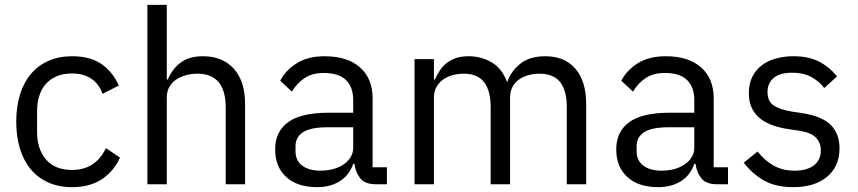

<svg xmlns="http://www.w3.org/2000/svg" viewBox="-20 -760 3539 792"><path d="M277 12Q223 12 180 -7Q137 -26 107.5 -61Q78 -96 62.5 -146Q47 -196 47 -258Q47 -320 62.5 -370Q78 -420 107.5 -455Q137 -490 180 -509Q223 -528 277 -528Q354 -528 400.5 -494.5Q447 -461 470 -407L403 -373Q389 -413 357 -435Q325 -457 277 -457Q241 -457 214 -445.5Q187 -434 169 -413.5Q151 -393 142 -364.5Q133 -336 133 -302V-214Q133 -146 169.5 -102.5Q206 -59 277 -59Q374 -59 417 -149L475 -110Q450 -54 400.5 -21Q351 12 277 12Z M588 -740H668V-432H672Q691 -476 725.5 -502Q760 -528 818 -528Q898 -528 944.5 -476.5Q991 -425 991 -331V0H911V-317Q911 -456 794 -456Q770 -456 747.5 -450Q725 -444 707 -432Q689 -420 678.5 -401.5Q668 -383 668 -358V0H588Z M1531 0Q1486 0 1466.5 -24Q1447 -48 1442 -84H1437Q1420 -36 1381 -12Q1342 12 1288 12Q1206 12 1160.5 -30Q1115 -72 1115 -144Q1115 -217 1168.5 -256Q1222 -295 1335 -295H1437V-346Q1437 -401 1407 -430Q1377 -459 1315 -459Q1268 -459 1236.5 -438Q1205 -417 1184 -382L1136 -427Q1157 -469 1203 -498.5Q1249 -528 1319 -528Q1413 -528 1465 -482Q1517 -436 1517 -354V-70H1576V0ZM1301 -56Q1331 -56 1356 -63Q1381 -70 1399 -83Q1417 -96 1427 -113Q1437 -130 1437 -150V-235H1331Q1262 -235 1230.5 -215Q1199 -195 1199 -157V-136Q1199 -98 1226.5 -77Q1254 -56 1301 -56Z M1690 0V-516H1770V-432H1774Q1783 -452 1794.5 -469.5Q1806 -487 1822.5 -500Q1839 -513 1861 -520.5Q1883 -528 1913 -528Q1964 -528 2007 -503.5Q2050 -479 2071 -423H2073Q2087 -465 2125.5 -496.5Q2164 -528 2230 -528Q2309 -528 2353.5 -476.5Q2398 -425 2398 -331V0H2318V-317Q2318 -386 2291 -421Q2264 -456 2205 -456Q2181 -456 2159.5 -450Q2138 -444 2121 -432Q2104 -420 2094 -401.5Q2084 -383 2084 -358V0H2004V-317Q2004 -386 1977 -421Q1950 -456 1893 -456Q1869 -456 1847 -450Q1825 -444 1808 -432Q1791 -420 1780.5 -401.5Q1770 -383 1770 -358V0Z M2938 0Q2893 0 2873.5 -24Q2854 -48 2849 -84H2844Q2827 -36 2788 -12Q2749 12 2695 12Q2613 12 2567.5 -30Q2522 -72 2522 -144Q2522 -217 2575.5 -256Q2629 -295 2742 -295H2844V-346Q2844 -401 2814 -430Q2784 -459 2722 -459Q2675 -459 2643.5 -438Q2612 -417 2591 -382L2543 -427Q2564 -469 2610 -498.5Q2656 -528 2726 -528Q2820 -528 2872 -482Q2924 -436 2924 -354V-70H2983V0ZM2708 -56Q2738 -56 2763 -63Q2788 -70 2806 -83Q2824 -96 2834 -113Q2844 -130 2844 -150V-235H2738Q2669 -235 2637.5 -215Q2606 -195 2606 -157V-136Q2606 -98 2633.5 -77Q2661 -56 2708 -56Z M3252 12Q3180 12 3131.5 -15.5Q3083 -43 3048 -89L3105 -135Q3135 -97 3172 -76.5Q3209 -56 3258 -56Q3309 -56 3337.5 -78Q3366 -100 3366 -140Q3366 -170 3346.5 -191.5Q3327 -213 3276 -221L3235 -227Q3199 -232 3169 -242.5Q3139 -253 3116.5 -270.5Q3094 -288 3081.5 -314Q3069 -340 3069 -376Q3069 -414 3083 -442.5Q3097 -471 3121.5 -490Q3146 -509 3180 -518.5Q3214 -528 3253 -528Q3316 -528 3358.5 -506Q3401 -484 3433 -445L3380 -397Q3363 -421 3330 -440.5Q3297 -460 3247 -460Q3197 -460 3171.5 -438.5Q3146 -417 3146 -380Q3146 -342 3171.5 -325Q3197 -308 3245 -300L3285 -294Q3371 -281 3407 -244.5Q3443 -208 3443 -149Q3443 -74 3392 -31Q3341 12 3252 12Z"/></svg>

Font: IBM Plex Thai
Style: Regular
Weight: 400
Designer: Mike Abbink, Paul van der Laan, Pieter van Rosmalen, Ben Mitchell, Mark Frömberg
Foundry: Bold Monday
Version: Version 1.0